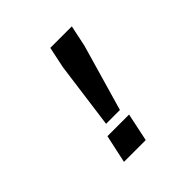

<svg xmlns="http://www.w3.org/2000/svg" viewBox="-180 -854 1010 1010"><g transform="rotate(-45 325.0 -349.0)"><path d="M309 -579 334 -698H494L469 -579L362 -208H259ZM218 -157H379L346 0H184Z"/></g></svg>

Font: Azeret Mono SemiBold
Style: Italic
Weight: 600
Italic angle: -12°
Designer: Martin Vácha
Foundry: Displaay
Version: Version 1.000; Glyphs 3.0.3, build 3074